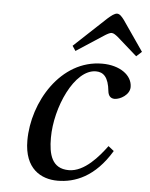

<svg xmlns="http://www.w3.org/2000/svg" viewBox="-53 -764 640 819"><g transform="rotate(5 267.5 -354.0)"><path d="M238 -567 252 -546 367 -621C379 -629 392 -636 399 -636C408 -636 417 -629 427 -621L512 -546L535 -567L446 -696C437 -708 427 -720 416 -720C404 -720 391 -709 376 -696ZM81 -148C81 -26 154 12 224 12C298 12 383 -20 452 -135L428 -154C394 -108 335 -37 268 -37C195 -37 180 -97 180 -168C180 -298 255 -467 347 -467C379 -467 401 -447 407 -387C409 -369 418 -357 436 -357C460 -357 500 -380 500 -413C500 -464 446 -502 371 -502C193 -502 81 -312 81 -148Z"/></g></svg>

Font: Heuristica
Style: Italic
Weight: 400
Italic angle: -13°
Version: Version 1.0.1